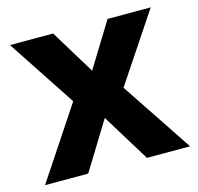

<svg xmlns="http://www.w3.org/2000/svg" viewBox="-85 -636 749 726"><g transform="rotate(-15 289.0 -273.0)"><path d="M190 -279 14 -546H183L289 -372L396 -546H565L387 -279L573 0H404L289 -187L174 0H5Z"/></g></svg>

Font: Noto Sans NKo Unjoined
Style: Bold
Weight: 700
Designer: Monotype Design Team
Foundry: Monotype Imaging Inc.
Version: Version 2.004